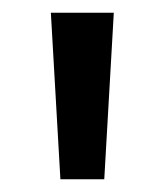

<svg xmlns="http://www.w3.org/2000/svg" viewBox="-20 -709 259 302"><path d="M75 -427H144L159 -689H60Z"/></svg>

Font: FiraGO Unicode
Style: Regular
Weight: 400
Designer: bBox Type
Foundry: bBox Type GmbH
Version: Version 1.001;PS 001.001;hotconv 1.0.88;makeotf.lib2.5.64775